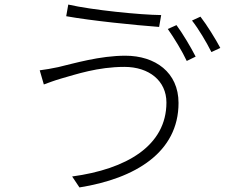

<svg xmlns="http://www.w3.org/2000/svg" viewBox="-20 -790 1040 841"><path d="M753 -680 715 -663C742 -625 779 -564 798 -523L837 -542C815 -585 779 -645 753 -680ZM858 -717 821 -700C850 -663 884 -606 906 -562L945 -580C925 -618 886 -681 858 -717ZM709 -341C709 -151 533 -49 296 -17L328 31C573 -8 762 -123 762 -339C762 -473 660 -546 529 -546C417 -546 303 -512 235 -496C207 -490 178 -485 154 -482L172 -420C194 -428 217 -437 248 -446C312 -464 408 -497 525 -497C633 -497 709 -436 709 -341ZM279 -770 270 -719C381 -699 571 -680 677 -672L686 -724C593 -725 384 -746 279 -770Z"/></svg>

Font: Noto Sans JP Light
Style: Regular
Weight: 300
Designer: Ryoko NISHIZUKA (kana & ideographs); Paul D. Hunt (Latin, Greek & Cyrillic); Wenlong ZHANG (bopomofo); Sandoll Communica
Foundry: Adobe Systems Incorporated
Version: Version 1.004;PS 1.004;hotconv 1.0.82;makeotf.lib2.5.63406